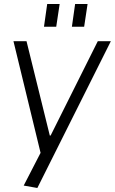

<svg xmlns="http://www.w3.org/2000/svg" viewBox="-20 -745 572 956"><path d="M98 179 182 16 47 -540H112L228 -70H232L467 -540H532L166 191ZM277 -725 260 -612H199L215 -725ZM416 -725 399 -612H338L354 -725Z"/></svg>

Font: Pathway Extreme 8pt Thin 12pt ExtraLight
Style: Italic
Weight: 250
Italic angle: -8°
Version: Version 1.001;gftools[0.9.26]